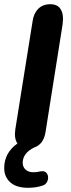

<svg xmlns="http://www.w3.org/2000/svg" viewBox="-26 -698 338 914"><path d="M-6 102Q-6 30 57 -15Q45 -32 45 -60Q45 -67 47 -83L129 -596Q134 -634 156 -656Q178 -678 214 -678Q244 -678 259 -659.5Q274 -641 274 -608Q274 -600 272 -582L191 -71Q182 -11 137 4Q110 17 96 35.5Q82 54 82 77Q82 97 96 109.5Q110 122 132 122Q151 122 165 118Q169 117 176 117Q189 117 196 126Q203 135 203 148Q203 160 196.5 170.5Q190 181 178 185Q147 196 107 196Q52 196 23 170Q-6 144 -6 102Z"/></svg>

Font: SN Pro Bold
Style: Bold Italic
Weight: 700
Italic angle: -9°
Designer: Tobias Whetton
Foundry: Supernotes
Version: Version 1.003